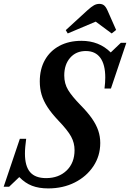

<svg xmlns="http://www.w3.org/2000/svg" viewBox="-58 -988 689 1016"><path d="M197 9Q148 9 111.5 -5Q75 -19 44 -51L-9.5 0H-38.5L47 -253.5H80.5Q77.5 -231.5 75.8 -212Q74 -192.5 74 -175.5Q74 -109 101.2 -77.2Q128.5 -45.5 186 -45.5Q253 -45.5 294.8 -86Q336.5 -126.5 336.5 -193.5Q336.5 -232 318.2 -265.5Q300 -299 250.5 -350.5Q215 -388 193.5 -421Q172 -454 162.2 -486.8Q152.5 -519.5 152.5 -557Q152.5 -622 179.5 -670.2Q206.5 -718.5 256.2 -745.2Q306 -772 373 -772Q466.5 -772 528 -710.5L581.5 -761.5H610.5L529 -519.5H495Q497 -535.5 498 -550Q499 -564.5 499 -578Q499 -646.5 472.8 -682.2Q446.5 -718 396 -718Q344.5 -718 313.2 -682.2Q282 -646.5 282 -588.5Q282 -546 302.2 -512.2Q322.5 -478.5 368 -432Q406 -393.5 428.8 -360.8Q451.5 -328 462 -296.8Q472.5 -265.5 472.5 -231.5Q472.5 -163 436.2 -108.5Q400 -54 337.8 -22.5Q275.5 9 197 9ZM300.5 -811 290 -828.5 403.5 -932.5Q425.5 -952.5 439.2 -960Q453 -967.5 467.5 -967.5Q483 -967.5 492.8 -959.5Q502.5 -951.5 511 -932.5L556.5 -829.5L533 -811L448.5 -873.5Z"/></svg>

Font: Libre Caslon Condensed
Style: Italic
Weight: 400
Italic angle: -22.583°
Designer: Pablo Impallari, Rodrigo Fuenzalida, Katja Schimmel, Ertekin Erdin
Foundry: Pablo Impallari, Rodrigo Fuenzalida
Version: Version 2.000;gftools[0.9.33]